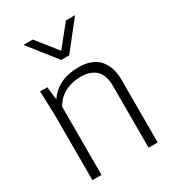

<svg xmlns="http://www.w3.org/2000/svg" viewBox="-188 -884 891 988"><g transform="rotate(-30 257.5 -390.0)"><path d="M455 0H401V-366Q401 -432 369 -461.5Q337 -491 281 -491Q248 -491 222 -483.5Q196 -476 176.5 -464Q157 -452 143.5 -436.5Q130 -421 121 -405V0H67V-390L62 -530H105L114 -453Q173 -539 294 -539Q377 -539 416 -493.5Q455 -448 455 -375ZM285 -616H237L108 -780H163L261 -657L360 -780H414Z"/></g></svg>

Font: Tanohe Sans Light
Style: Regular
Weight: 300
Designer: Village Type and Design LLC & Cristiano Sobral
Foundry: Cooper Hewitt Smithsonian Design Museum
Version: Version 1.00;September 29, 2021;FontCreator 13.0.0.2655 64-b